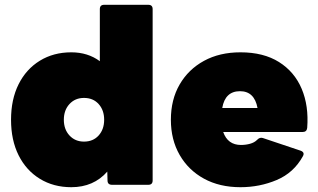

<svg xmlns="http://www.w3.org/2000/svg" viewBox="-20 -770 1327 800"><path d="M277 10Q203 10 146 -25Q89 -60 57.5 -123Q26 -186 26 -271Q26 -356 57.5 -419Q89 -482 146 -517Q203 -552 277 -552Q346 -552 396 -515V-732Q396 -750 414 -750H598Q616 -750 616 -732V-18Q616 0 598 0H447Q428 0 428 -18L427 -55Q370 10 277 10ZM330 -180Q368 -180 391 -205.5Q414 -231 414 -271Q414 -311 391 -336.5Q368 -362 330 -362Q293 -362 269.5 -336.5Q246 -311 246 -271Q246 -231 269.5 -205.5Q293 -180 330 -180Z M982 10Q895 10 830 -25.5Q765 -61 728.5 -124.5Q692 -188 692 -271Q692 -355 728.5 -418Q765 -481 830 -516.5Q895 -552 982 -552Q1078 -552 1142.5 -511.5Q1207 -471 1237 -400Q1267 -329 1260 -237Q1258 -220 1241 -220H910Q929 -166 984 -166Q1004 -166 1022 -171Q1040 -176 1051 -187Q1062 -199 1075 -195L1233 -142Q1251 -135 1242 -119Q1204 -50 1133 -20Q1062 10 982 10ZM980 -390Q918 -390 906 -320H1053Q1040 -390 980 -390Z"/></svg>

Font: LINE Seed Sans App Heavy
Style: Regular
Weight: 900
Designer: LINE VX Design & Dalton Maag Ltd & Sandoll Inc
Foundry: Dalton Maag Ltd
Version: Version 1.003